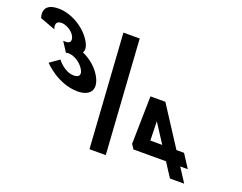

<svg xmlns="http://www.w3.org/2000/svg" viewBox="-544 -1067 1646 1307"><g transform="rotate(20 279.0 -414.0)"><path d="M-301.7 -685C-301.7 -685 -328.3 -743 -269.3 -743C-239.3 -743 -197 -721 -177.6 -691C-155.6 -657 -167.4 -632 -195.4 -632H-218.4L-173 -562C-173 -562 -166 -565 -155 -565C-117 -565 -68.8 -537 -42.9 -497C-17 -457 -31.8 -435 -70.8 -435C-140.8 -435 -192.7 -506 -192.7 -506L-260.7 -458C-260.7 -458 -154.5 -342 -9.5 -342C90.5 -342 122.4 -407 64.1 -497C32.3 -546 -15 -582 -65.2 -604C-52.2 -624 -56 -653 -81.2 -692C-133 -772 -233.3 -828 -322.3 -828C-454.3 -828 -412.2 -726 -412.2 -726ZM265.6 -825H147.6L202 0H320ZM760.4 -197 577.1 -480H469.1L462.2 -134L483.6 -101H719.6L785 0H888L822.6 -101H877.6L815.4 -197ZM568.7 -334 657.4 -197H571.4L567.7 -334Z"/></g></svg>

Font: Hussar
Style: BdOpOblSeven
Weight: 700
Foundry: Cannot Into Space Fonts
Version: Version 2.00